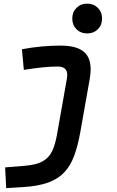

<svg xmlns="http://www.w3.org/2000/svg" viewBox="-20 -771 626 1026"><path d="M13.2 234.4 7.3 123.5 114.7 114.7Q174.3 109.9 207.8 91.1Q241.2 72.3 258.1 37.6Q274.9 2.9 284.2 -49.8L337.9 -353Q339.4 -362.3 339.4 -370.6Q339.4 -415.5 288.6 -415.5Q249 -415.5 203.9 -410.6Q158.7 -405.8 107.4 -397.5L97.2 -507.8Q148.9 -517.6 200.7 -522.5Q252.4 -527.3 304.2 -527.3Q402.3 -527.3 439 -483.4Q464.4 -453.1 464.4 -399.9Q464.4 -377 459.5 -349.1L409.2 -65.4Q396 7.8 376.5 61Q356.9 114.3 323.7 149.7Q290.5 185.1 237.8 204.3Q185.1 223.6 106 228.5ZM445.8 -592.3Q411.1 -592.3 388.7 -614.7Q366.2 -637.2 366.2 -671.9Q366.2 -706.5 388.7 -729Q411.1 -751.5 445.8 -751.5Q480.5 -751.5 502.9 -729Q525.4 -706.5 525.4 -671.9Q525.4 -637.2 502.9 -614.7Q480.5 -592.3 445.8 -592.3Z"/></svg>

Font: CaskaydiaCove NFP SemiBold
Style: Italic
Weight: 600
Italic angle: -10°
Designer: Aaron Bell
Foundry: Saja Typeworks
Version: Version 2111.001; VTT 6.35;Nerd Fonts 3.1.1